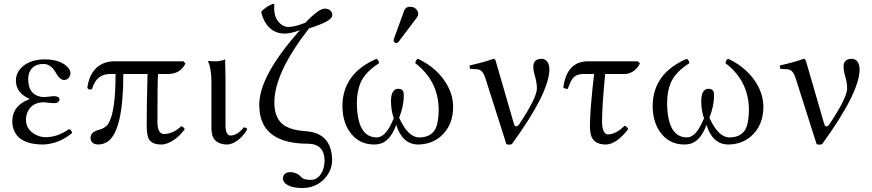

<svg xmlns="http://www.w3.org/2000/svg" viewBox="-20 -718 4394 967"><path d="M110.8 -115.2Q110.8 -65.9 158.7 -40Q183.1 -27.3 210 -26.9Q270 -27.3 328.1 -67.9Q342.3 -61 342.8 -47.9Q277.3 6.3 199.2 9.8Q61 9.8 43.9 -84.5Q42 -96.2 42 -107.9Q42 -174.8 105.5 -208.5Q117.2 -214.4 128.9 -219.2V-220.2Q60.5 -249.5 60.1 -312Q60.1 -357.9 101.6 -389.2Q141.6 -418.5 206.1 -418.9Q281.2 -418.9 319.3 -381.3Q334.5 -365.2 335 -350.1Q331.5 -317.9 304.2 -314.9Q283.2 -314.9 264.6 -345.2L264.2 -346.2Q239.3 -395 200.2 -396Q146 -396 127.9 -353.5Q122.1 -337.9 122.1 -318.8Q122.1 -245.1 181.6 -231.4Q192.4 -229 203.1 -229Q203.6 -229 213.4 -230Q247.6 -233.9 252 -233.9Q278.8 -232.9 279.8 -216.8Q277.3 -198.7 251 -198.2Q247.1 -198.2 227.5 -200.2Q206.5 -202.6 202.1 -203.1Q142.6 -203.1 119.6 -155.8Q110.8 -136.7 110.8 -115.2Z M903.8 -409.2 914.1 -397.9Q888.2 -345.7 826.2 -345.2H775.9Q772.9 -309.6 772.9 -101.1Q773.9 -43.9 806.2 -43Q853.5 -44.4 892.1 -82Q905.8 -79.1 910.2 -66.9Q874 -17.6 826.7 2.4Q808.1 9.8 793 9.8Q739.7 9.8 727.1 -23.4Q719.2 -44.9 718.8 -87.9Q718.8 -198.7 723.1 -345.2H601.1Q601.1 -57.1 521 -3.9Q499.5 9.8 473.1 9.8Q437.5 7.8 436 -22.9Q436 -49.3 467.8 -61Q471.7 -62.5 475.1 -63Q510.3 -71.8 525.9 -95.7Q562 -153.8 562 -345.2H534.2Q475.6 -345.2 451.7 -291.5Q446.8 -280.8 442.9 -269Q428.2 -263.2 421.4 -273.4Q420.4 -275.9 419.9 -276.9Q432.1 -364.3 493.2 -395.5Q520 -408.7 551.8 -409.2Z M1044.9 -307.1Q1044.4 -374 1027.8 -409.2L1029.8 -411.1Q1042 -409.2 1068.8 -409.2Q1091.3 -409.7 1113.8 -418.9Q1113.8 -418 1115.7 -327.1V-85Q1116.7 -36.1 1141.1 -35.2Q1175.8 -36.1 1208 -77.1Q1221.7 -74.2 1223.6 -70.8Q1224.6 -68.4 1225.1 -66.9Q1196.8 -17.6 1153.8 2.4Q1136.7 9.8 1122.1 9.8Q1045.9 7.8 1044.9 -67.9Z M1503.4 229Q1434.1 229 1410.6 198.7Q1404.8 189.9 1404.8 182.1Q1404.8 156.2 1431.2 149.9Q1436 148.9 1439.5 148.9Q1477.1 149.4 1497.6 174.8Q1509.3 187.5 1545.4 188Q1584.5 188 1604.5 142.6Q1614.7 118.2 1614.7 88.9Q1612.3 7.3 1532.7 5.9Q1302.7 5.9 1287.1 -162.6Q1285.6 -176.8 1285.6 -190.9Q1286.6 -337.9 1490.7 -565.9Q1445.3 -549.3 1414.6 -548.8Q1347.7 -548.8 1313.5 -609.4Q1301.3 -631.8 1295.4 -658.2Q1315.4 -682.1 1352.1 -697.8L1361.8 -698.2Q1360.8 -691.4 1360.8 -678.2Q1360.8 -616.2 1403.3 -590.3Q1417.5 -582.5 1429.7 -582Q1466.8 -582.5 1518.6 -604Q1584.5 -674.3 1616.7 -674.8Q1651.9 -671.9 1653.8 -642.1Q1653.8 -618.7 1587.4 -592.8Q1568.4 -585.4 1536.6 -575.2Q1361.8 -351.6 1361.8 -202.1Q1361.8 -117.2 1414.6 -84.5Q1453.1 -61.5 1520.5 -57.1Q1629.9 -49.8 1648.9 48.8Q1652.3 67.9 1652.8 87.9Q1652.8 144 1608.4 188Q1565.9 228.5 1503.4 229Z M2044.4 -684.1Q2071.3 -684.1 2083 -662.1Q2085.9 -655.3 2086.4 -648.9Q2085.9 -638.7 2080.6 -630.9L1988.3 -508.8Q1981.9 -501.5 1976.6 -501Q1963.9 -502.4 1962.4 -514.2Q1962.9 -518.6 1964.4 -523.9L2016.6 -667Q2023.9 -683.6 2044.4 -684.1ZM2262.2 -180.2Q2262.2 -85 2198.7 -30.3Q2150.9 9.8 2083.5 9.8Q2005.9 7.8 1975.6 -88.9Q1945.3 -7.8 1895 5.9Q1880.4 9.8 1864.3 9.8Q1782.7 9.8 1737.3 -60.1Q1704.6 -111.8 1704.6 -185.1Q1706.1 -348.6 1876.5 -421.9Q1887.2 -414.6 1889.6 -399.9Q1820.3 -356 1796.4 -302.7Q1777.8 -259.3 1777.3 -199.2Q1778.8 -27.3 1876.5 -25.9Q1912.6 -25.9 1941.9 -78.1Q1951.7 -96.2 1963.4 -122.1Q1949.7 -158.7 1949.2 -208Q1949.2 -259.8 1975.6 -269.5Q1980.5 -271 1984.4 -271Q2009.8 -271 2012.7 -250Q2013.2 -244.1 2013.7 -235.8Q2013.7 -186.5 1992.2 -129.9Q1991.2 -127 1990.2 -125Q2034.7 -26.9 2090.3 -25.9Q2159.7 -25.9 2178.7 -82.5Q2189 -114.3 2189.5 -166Q2188 -311 2071.3 -399.9Q2075.2 -418.9 2085.4 -421.9Q2187 -373.5 2234.4 -286.1Q2261.7 -234.9 2262.2 -180.2Z M2424.3 -325.2Q2411.6 -364.7 2388.7 -368.2Q2385.3 -368.7 2383.3 -369.1L2348.1 -371.1Q2343.8 -381.8 2345.2 -388.2Q2429.7 -407.7 2465.3 -421.9Q2473.1 -421.9 2476.6 -411.1Q2477.1 -409.7 2477.1 -409.2L2568.4 -94.2Q2574.2 -73.7 2588.9 -85.4Q2591.8 -88.4 2593.3 -89.8Q2684.1 -225.6 2684.1 -272.9Q2684.1 -304.2 2671.9 -342.8Q2666 -362.3 2666 -382.8Q2666 -413.1 2692.9 -420.4Q2699.2 -421.9 2705.1 -421.9Q2738.3 -421.9 2745.6 -383.8Q2747.1 -376 2747.1 -369.1Q2746.1 -251 2558.1 7.8Q2543.5 13.2 2530.3 7.8Z M2938 -409.2H3192.9L3203.1 -397.9Q3173.8 -345.7 3125 -345.2H3027.8Q3011.7 -177.2 3012.2 -103Q3013.2 -42 3043 -41Q3084 -42.5 3126 -85Q3139.6 -78.6 3144 -67.9Q3084 9.3 3031.2 9.8Q2968.8 9.8 2955.6 -40Q2951.2 -57.6 2951.2 -81.1Q2951.2 -165.5 2972.2 -345.2H2918.9Q2878.9 -345.2 2861.8 -319.3Q2852.1 -304.7 2838.9 -270Q2822.3 -271 2816.9 -277.8Q2833 -393.6 2917 -407.2Q2927.7 -409.2 2938 -409.2Z M3824.7 -180.2Q3824.7 -85 3761.2 -30.3Q3713.4 9.8 3646 9.8Q3568.4 7.8 3538.1 -88.9Q3507.8 -7.8 3457.5 5.9Q3442.9 9.8 3426.8 9.8Q3345.2 9.8 3299.8 -60.1Q3267.1 -111.8 3267.1 -185.1Q3268.6 -348.6 3439 -421.9Q3449.7 -414.6 3452.1 -399.9Q3382.8 -356 3358.9 -302.7Q3340.3 -259.3 3339.8 -199.2Q3341.3 -27.3 3439 -25.9Q3475.1 -25.9 3504.4 -78.1Q3514.2 -96.2 3525.9 -122.1Q3512.2 -158.7 3511.7 -208Q3511.7 -259.8 3538.1 -269.5Q3543 -271 3546.9 -271Q3572.3 -271 3575.2 -250Q3575.7 -244.1 3576.2 -235.8Q3576.2 -186.5 3554.7 -129.9Q3553.7 -127 3552.7 -125Q3597.2 -26.9 3652.8 -25.9Q3722.2 -25.9 3741.2 -82.5Q3751.5 -114.3 3752 -166Q3750.5 -311 3633.8 -399.9Q3637.7 -418.9 3647.9 -421.9Q3749.5 -373.5 3796.9 -286.1Q3824.2 -234.9 3824.7 -180.2Z M3986.8 -325.2Q3974.1 -364.7 3951.2 -368.2Q3947.8 -368.7 3945.8 -369.1L3910.6 -371.1Q3906.2 -381.8 3907.7 -388.2Q3992.2 -407.7 4027.8 -421.9Q4035.6 -421.9 4039.1 -411.1Q4039.6 -409.7 4039.6 -409.2L4130.9 -94.2Q4136.7 -73.7 4151.4 -85.4Q4154.3 -88.4 4155.8 -89.8Q4246.6 -225.6 4246.6 -272.9Q4246.6 -304.2 4234.4 -342.8Q4228.5 -362.3 4228.5 -382.8Q4228.5 -413.1 4255.4 -420.4Q4261.7 -421.9 4267.6 -421.9Q4300.8 -421.9 4308.1 -383.8Q4309.6 -376 4309.6 -369.1Q4308.6 -251 4120.6 7.8Q4106 13.2 4092.8 7.8Z"/></svg>

Font: Linux Libertine Display O
Style: Regular
Weight: 400
Designer: Philipp H. Poll
Foundry: Philipp H. Poll
Version: Version 5.0.9